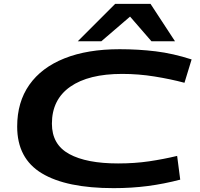

<svg xmlns="http://www.w3.org/2000/svg" viewBox="-20 -965 1035 995"><path d="M569 10Q324 10 196.5 -67Q69 -144 69 -309Q69 -436 132 -525.5Q195 -615 314 -662.5Q433 -710 600 -710Q697 -710 787 -699Q877 -688 973 -657L936 -536Q865 -555 781.5 -568.5Q698 -582 613 -582Q439 -582 344 -515.5Q249 -449 249 -324Q249 -216 338.5 -167Q428 -118 592 -118Q678 -118 752.5 -129Q827 -140 898 -157L914 -34Q830 -12 746 -1Q662 10 569 10ZM383 -751 577 -945H760L887 -751H765L654 -879L505 -751Z"/></svg>

Font: Georama Extra Expanded SemiBold
Style: Italic
Weight: 600
Width: 8
Italic angle: -9°
Designer: Jean-Baptiste Levee
Foundry: Production Type
Version: Version 1.000